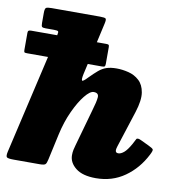

<svg xmlns="http://www.w3.org/2000/svg" viewBox="-103 -861 906 961"><g transform="rotate(10 350.0 -380.0)"><path d="M1 -651H133L133.5 -654Q137 -668 133.5 -671.5Q130 -675 112 -675H70Q55.5 -675 51.5 -678.8Q47.5 -682.5 47.5 -698V-749Q47.5 -771.5 54 -775.8Q60.5 -780 82 -780H328Q353 -780 357.2 -775.2Q361.5 -770.5 356.5 -749L334.5 -651H381.5Q392 -651 394.8 -648.5Q397.5 -646 397.5 -637V-552.5Q397.5 -543.5 395 -539.8Q392.5 -536 380.5 -536H308.5L296.5 -483Q290.5 -454.5 294.8 -449.5Q299 -444.5 322.5 -469.5Q347 -494.5 365.2 -509.8Q383.5 -525 404 -532Q424.5 -539 455 -539Q484.5 -539 515.8 -531.2Q547 -523.5 570.2 -502.2Q593.5 -481 599.8 -442.2Q606 -403.5 586 -341L526 -155Q522 -142 522 -136Q522 -122 536 -122Q549.5 -122 565 -135Q580.5 -148 599 -181Q608 -197 612.5 -206.8Q617 -216.5 637.5 -206.5L678.5 -187Q700 -177 703 -171.2Q706 -165.5 694.5 -143.5Q657 -69.5 593.5 -24.8Q530 20 447 20Q379.5 20 344.8 -7.5Q310 -35 310 -73Q310 -87.5 312.8 -100.8Q315.5 -114 319 -125L371 -310Q385.5 -358 387 -380.5Q388.5 -403 362.5 -403Q344 -403 317.5 -370.2Q291 -337.5 266 -283.2Q241 -229 226.5 -163.5L197.5 -31Q193.5 -11.5 187.5 -5.8Q181.5 0 158 0H26Q-3 0 -8.8 -5.8Q-14.5 -11.5 -9.5 -34L106.5 -536H-0.5Q-11.5 -536 -13.8 -538.8Q-16 -541.5 -16 -551V-637Q-16 -645.5 -12.2 -648.2Q-8.5 -651 1 -651Z"/></g></svg>

Font: Besley* Fatface
Style: Italic
Weight: 900
Italic angle: -13°
Designer: Owen Earl
Foundry: indestructible type*
Version: Version 3.000; ttfautohint (v1.8.3)